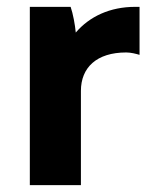

<svg xmlns="http://www.w3.org/2000/svg" viewBox="-20 -540 444 560"><path d="M67 0H216V-275C216 -343 262 -387 348 -387C362 -387 377 -383 387 -380V-520H374C301 -520 241 -492 201 -445C199 -467 193 -500 186 -520H67Z"/></svg>

Font: Fixel Display Bold
Style: Bold
Weight: 700
Designer: AlfaBravo + MacPaw
Foundry: Kyrylo Tkachov, Marchela Mozhyna, Serhii Makarenko, Maria Weinstein, Zakhar Kryvoshyya
Version: Version 1.211